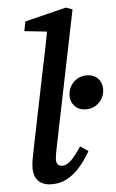

<svg xmlns="http://www.w3.org/2000/svg" viewBox="-54 -773 497 823"><g transform="rotate(-5 195.0 -361.5)"><path d="M136 13Q99 13 79 -6.5Q59 -26 59 -62Q59 -81 62.5 -100Q66 -119 72 -149L137 -468Q148 -520 158 -569.5Q168 -619 177 -672L206 -637L75 -651L83 -692L261 -736L289 -726L172 -153Q167 -129 164.5 -114Q162 -99 162 -89Q162 -76 169 -69Q176 -62 188 -62Q205 -62 223.5 -79Q242 -96 270 -138L304 -115Q283 -78 258 -49Q233 -20 203 -3.5Q173 13 136 13ZM310 -294Q280 -294 262 -312.5Q244 -331 244 -357Q244 -380 254.5 -398.5Q265 -417 283 -428Q301 -439 324 -439Q355 -439 372.5 -420.5Q390 -402 390 -376Q390 -353 379.5 -334.5Q369 -316 351 -305Q333 -294 310 -294Z"/></g></svg>

Font: Source Serif 4 Medium
Style: Italic
Weight: 500
Italic angle: -12°
Designer: Frank Grießhammer
Foundry: Adobe Systems Incorporated
Version: Version 4.004;hotconv 1.0.116;makeotfexe 2.5.65601